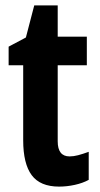

<svg xmlns="http://www.w3.org/2000/svg" viewBox="-20 -682 370 712"><path d="M238 -102Q253 -102 270 -106.5Q287 -111 309 -119V-15Q287 -3 257.5 3.5Q228 10 199 10Q129 10 97.5 -32.5Q66 -75 66 -162V-440H12V-509L76 -543L107 -662H194V-546H302V-440H194V-158Q194 -102 238 -102Z"/></svg>

Font: Noto Sans Gujarati UI ExtraCondensed
Style: Bold
Weight: 700
Width: 2
Designer: Jelle Bosma - Monotype Design Team, Universal Thirst
Foundry: Monotype Imaging Inc.
Version: Version 2.106; ttfautohint (v1.8.4.7-5d5b)